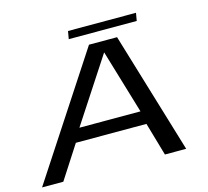

<svg xmlns="http://www.w3.org/2000/svg" viewBox="-122 -906 1122 1034"><g transform="rotate(-15 439.0 -389.0)"><path d="M-11.5 0H107L226.5 -185H620L673.5 0H792L588 -677H431.5ZM266 -258.5 499 -615H500L606.5 -258.5ZM334 -734H713L720.5 -777.5H341.5Z"/></g></svg>

Font: Anybody Expanded
Style: Italic
Weight: 400
Width: 7
Italic angle: -10°
Version: Version 1.113;gftools[0.9.25]